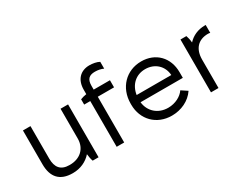

<svg xmlns="http://www.w3.org/2000/svg" viewBox="-81 -1173 2068 1636"><g transform="rotate(-30 953.0 -355.0)"><path d="M266 8H269C343 8 407 -22 451 -72C453 -49 459 -18 466 0H524V-520H450V-227C450 -127 380 -66 281 -66H277C190 -66 154 -115 154 -200V-520H80V-187C80 -61 141 8 266 8Z M702 0H776V-450H936V-520H776V-558C776 -623 805 -647 861 -647C892 -647 919 -641 943 -630V-697C919 -711 879 -718 847 -718C759 -718 702 -660 702 -561V-518C682 -515 659 -509 642 -502V-450H702Z M1244 6C1336 6 1422 -34 1471 -107L1412 -146C1383 -102 1321 -68 1250 -68C1150 -68 1078 -134 1068 -227H1484V-283C1484 -427 1387 -526 1246 -526C1097 -526 989 -414 989 -259V-248C989 -102 1094 6 1244 6ZM1070 -297C1084 -390 1150 -452 1242 -452C1336 -452 1405 -389 1411 -297Z M1630 0H1704V-279C1704 -384 1760 -445 1857 -445C1865 -445 1871 -444 1878 -442V-520H1870C1801 -520 1743 -493 1703 -449C1701 -474 1695 -501 1688 -520H1630Z"/></g></svg>

Font: Fixel Display Regular
Style: Regular
Weight: 400
Designer: AlfaBravo + MacPaw
Foundry: Kyrylo Tkachov, Marchela Mozhyna, Serhii Makarenko, Maria Weinstein, Zakhar Kryvoshyya
Version: Version 1.211